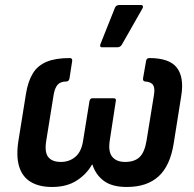

<svg xmlns="http://www.w3.org/2000/svg" viewBox="-20 -734 772 765"><path d="M187.4 11Q135.9 11 102.4 -9.2Q68.9 -29.4 56.3 -70.5Q43.7 -111.7 53.4 -173.1L83.6 -361.1Q91.7 -410.3 110.8 -441.5Q129.9 -472.8 165.4 -487.7Q200.9 -502.7 257.9 -502.7Q268.7 -502.7 267.7 -491.5L256.8 -421.2Q254.5 -410 245.4 -409.4Q220.9 -409.4 209.5 -396.3Q198.1 -383.1 193.5 -355L164.3 -173.6Q156.8 -128.2 172.1 -108.5Q187.4 -88.8 222.5 -88.8Q256.6 -88.8 280.7 -109.5Q304.8 -130.1 311.3 -174.6L336.5 -331.1Q338.5 -342.5 348.7 -342.5H433Q444.1 -342.5 441.4 -331.1L417.2 -173.6Q410.6 -129.5 427.3 -109.2Q444 -88.8 478.5 -88.8Q515.9 -88.8 536.1 -108Q556.3 -127.3 563.9 -173.6L593.3 -355Q598 -382.4 590.2 -394.9Q582.5 -407.5 557.9 -409.4Q549.1 -410 549.8 -421.2L562.1 -491.5Q564.1 -502.7 574.9 -502.7Q654.9 -502.7 684.5 -464.5Q714.1 -426.3 702.3 -352.7L672.1 -162.6Q658 -73.4 611.7 -31.2Q565.4 11 485 11Q427.1 11 394.2 -13Q361.4 -37.1 348.4 -78.1H346.4Q324.6 -39.3 284.9 -14.1Q245.3 11 187.4 11ZM385.9 -545.6Q380.5 -545.6 379.3 -549.9Q378.1 -554.1 380.5 -559.1L437.9 -703Q440.6 -709.4 445.3 -711.7Q450.1 -714.1 456.1 -714.1H541.5Q547.6 -714.1 549.2 -709.7Q550.9 -705.3 547.2 -699.6L465.9 -556.8Q460.1 -545.6 446.6 -545.6Z"/></svg>

Font: Sofia Sans Semi Condensed
Style: Italic
Weight: 400
Italic angle: -9°
Designer: Botio Nikoltchev, Ani Petrova
Foundry: lettersoup
Version: Version 4.101